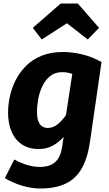

<svg xmlns="http://www.w3.org/2000/svg" viewBox="-20 -843 617 1086"><path d="M335.7 -548.8Q390.3 -548.8 446.5 -535Q502.7 -521.2 554.2 -492L489 -41.9Q475.7 51.5 441.9 110.3Q408.1 169.1 350.3 196.1Q292.5 223.2 207.7 223.2Q158.7 223.2 105 207.2Q51.3 191.3 7.5 164.3L60.7 59.2Q98.4 79.7 134.9 90.5Q171.5 101.2 205.3 101.2Q234.4 101.2 260.4 92.7Q286.4 84.1 305.9 58.5Q325.3 32.8 332.4 -18.2L340.1 -68.9Q313.7 -38.5 278.4 -19.2Q243.2 0 199.8 0Q142.9 0 104 -26.1Q65 -52.3 45.3 -98.7Q25.6 -145.2 25.6 -206.5Q25.6 -250.2 36 -298.1Q46.3 -345.9 68.9 -390.2Q91.5 -434.6 127.6 -470.7Q163.7 -506.8 215.5 -527.8Q267.2 -548.8 335.7 -548.8ZM331.1 -434.8Q291.6 -434.8 264.3 -413.2Q237.1 -391.7 220.5 -357.4Q203.8 -323.1 196.6 -284.4Q189.3 -245.7 189.3 -210.7Q189.3 -175.5 197.7 -155.4Q206.1 -135.4 220.1 -127.3Q234.1 -119.2 250.7 -119.2Q279.7 -119.2 305.1 -139.4Q330.5 -159.6 353.1 -191.5L388.9 -424.9Q374.1 -430 360.9 -432.4Q347.7 -434.8 331.1 -434.8ZM358.6 -711.5 216.1 -619.7 165.5 -685.5 323.6 -823.2H420L540.3 -685.5L476.2 -619.7Z"/></svg>

Font: Fira Sans Variable
Style: Italic
Weight: 397
Italic angle: -8°
Designer: Carrois Corporate & Edenspiekermann AG
Foundry: Carrois Corporate GbR & Edenspiekermann AG
Version: Version 4.202